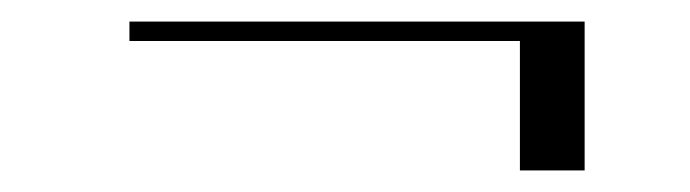

<svg xmlns="http://www.w3.org/2000/svg" viewBox="-20 -310 640 178"><path d="M100 -290H522V-152H462V-272H100Z"/></svg>

Font: Antic Didone
Style: Regular
Weight: 400
Designer: Santiago Orozco
Foundry: Santiago Orozco
Version: Version 2.000